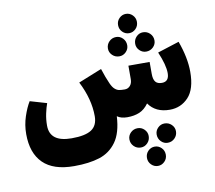

<svg xmlns="http://www.w3.org/2000/svg" viewBox="-104 -804 1440 1283"><g transform="rotate(-10 616.0 -163.0)"><path d="M1187 -226Q1187 -109 1136 -54.5Q1085 0 1009 0Q913 0 866 -68Q839 -30 803.5 -15Q768 0 721 0Q678 0 652 -19Q646 93 602 154Q558 215 487 237.5Q416 260 315 260H314Q174 260 104.5 191.5Q35 123 35 -6Q35 -68 54 -125Q73 -182 96 -219L209 -186Q199 -159 190.5 -120Q182 -81 182 -38Q182 74 330 74Q423 74 465 46Q507 18 507 -45Q507 -161 444 -284L603 -348Q623 -286 642 -244Q654 -217 668 -204.5Q682 -192 696.5 -189Q711 -186 736 -186Q758 -186 772.5 -202.5Q787 -219 787 -247V-338H931V-257Q931 -220 944.5 -203Q958 -186 988 -186Q1037 -186 1037 -244Q1037 -299 998 -390L1145 -437Q1187 -322 1187 -226ZM766 -617Q766 -644 785 -663Q804 -682 830 -682Q856 -682 875 -663Q894 -644 894 -617Q894 -589 875 -570Q856 -551 830 -551Q804 -551 785 -570Q766 -589 766 -617ZM672 -474Q672 -502 691.5 -521.5Q711 -541 739 -541Q765 -541 784 -521.5Q803 -502 803 -474Q803 -448 784 -429Q765 -410 739 -410Q711 -410 691.5 -429Q672 -448 672 -474ZM857 -474Q857 -502 876 -521.5Q895 -541 921 -541Q949 -541 968.5 -521.5Q988 -502 988 -474Q988 -448 968.5 -429Q949 -410 921 -410Q895 -410 876 -429Q857 -448 857 -474ZM839 148Q839 176 820 195.5Q801 215 775 215Q747 215 727.5 195.5Q708 176 708 148Q708 122 727.5 103Q747 84 775 84Q801 84 820 103Q839 122 839 148ZM1024 148Q1024 176 1004.5 195.5Q985 215 957 215Q931 215 912 195.5Q893 176 893 148Q893 122 912 103Q931 84 957 84Q985 84 1004.5 103Q1024 122 1024 148ZM930 291Q930 318 911 337Q892 356 866 356Q840 356 821 337Q802 318 802 291Q802 263 821 244Q840 225 866 225Q892 225 911 244Q930 263 930 291Z"/></g></svg>

Font: FiraGO Heavy
Style: Regular
Weight: 900
Designer: bBox Type
Foundry: bBox Type GmbH
Version: Version 1.001